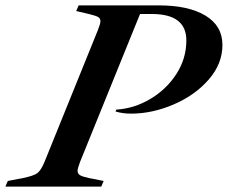

<svg xmlns="http://www.w3.org/2000/svg" viewBox="-77 -693 846 713"><path d="M-48 -21 9 -32Q48 -40 61.5 -50Q75 -60 88 -91L286 -580Q296 -605 296 -614Q296 -625 287 -630Q278 -635 253 -641L206 -652L215 -673H513Q623 -673 686 -635Q749 -597 749 -526Q749 -456 698 -397.5Q647 -339 567.5 -305Q488 -271 410 -271Q378 -271 352 -279L355 -286Q422 -290 482 -326Q542 -362 578.5 -419Q615 -476 615 -543Q615 -641 487 -641H443L220 -91Q211 -66 211 -59Q211 -48 220 -42.5Q229 -37 252 -32L308 -21L299 0H-57Z"/></svg>

Font: Ibarra Real Nova SemiBold
Style: Italic
Weight: 600
Italic angle: -22°
Designer: Jose Maria Ribagorda & Octavio Pardo
Foundry: Octavio Pardo
Version: Version 1.014